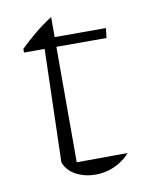

<svg xmlns="http://www.w3.org/2000/svg" viewBox="-69 -602 498 660"><g transform="rotate(-10 180.0 -272.0)"><path d="M155 -552V-482H334L330 -448H155V-45L333 -46Q318 -29 298 -16.5Q278 -4 256 2Q234 8 212 8Q175 8 144.5 -8Q114 -24 103 -54L114 -448H42V-461Q68 -486 95 -508.5Q122 -531 155 -552Z"/></g></svg>

Font: Piazzolla Thin Thin
Style: Regular
Weight: 250
Version: Version 2.005